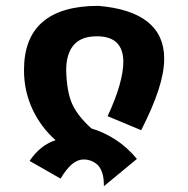

<svg xmlns="http://www.w3.org/2000/svg" viewBox="-20 -541 642 656"><path d="M335 95.2Q335 67.4 329.8 51.3Q324.7 35.2 316.4 25.4Q308.1 16.1 294.7 10Q281.2 3.9 267.1 3.9Q244.6 3.9 225.3 20.5Q206.1 37.1 187 69.3L81.1 8.8Q117.7 -45.4 169.9 -62Q120.1 -106 91.3 -167Q77.1 -197.8 69.6 -230.7Q62 -263.7 62 -301.8Q62 -411.6 126 -466.3Q189.9 -521 315.9 -521Q427.7 -511.7 484.4 -466.3Q541 -420.9 541 -340.8Q541 -293.9 521.5 -233.9Q502 -173.8 462.4 -96.2L347.7 -144Q375.5 -204.1 388.4 -250.2Q401.4 -296.4 401.4 -329.6Q401.4 -417 311 -417Q257.3 -417 231.7 -387Q206.1 -356.9 206.1 -300.8Q208 -227.1 226.6 -186Q245.6 -144 292.5 -102.1Q335.4 -89.4 375.2 -63.5Q415 -37.6 447.8 2L335 95.2Z"/></svg>

Font: Hack
Style: Bold
Weight: 700
Monospace: yes
Designer: Christopher Simpkins
Foundry: Christopher Simpkins
Version: Version 2.017